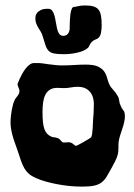

<svg xmlns="http://www.w3.org/2000/svg" viewBox="-20 -715 497 710"><path d="M440.9 -296.9Q440.9 -293.9 441.4 -291.5Q441.9 -289.1 441.9 -286.1Q441.9 -274.9 439.2 -263.2Q436.5 -251.5 432.6 -239.7Q428.7 -228 424.8 -216.1Q420.9 -204.1 418.9 -191.9Q418 -187 418 -180.9Q418 -174.8 418 -168.5Q418 -162.1 417.5 -156.2Q417 -150.4 416 -146Q413.6 -133.8 406.2 -119.6Q398.9 -105.5 392.1 -92.8Q381.8 -73.7 373.8 -60.8Q365.7 -47.9 354.7 -39.8Q343.8 -31.7 327.1 -28.3Q310.5 -24.9 283.2 -24.9Q259.8 -24.9 235.8 -27.3Q211.9 -29.8 189.5 -34.2Q167 -38.6 147.5 -44.2Q127.9 -49.8 113.8 -56.2Q97.2 -63.5 87.4 -71.8Q77.6 -80.1 70.6 -91.8Q63.5 -103.5 57.6 -120.8Q51.8 -138.2 43 -164.1Q38.6 -177.2 33.9 -189.9Q29.3 -202.6 25.9 -215.6Q22.5 -228.5 20.5 -241.5Q18.6 -254.4 19 -268.1Q19 -275.9 20.3 -286.4Q21.5 -296.9 23.4 -307.4Q25.4 -317.9 27.8 -327.4Q30.3 -336.9 33.2 -342.8Q35.6 -348.6 38.8 -352.5Q42 -356.4 44.9 -360.4Q47.9 -364.3 49.8 -368.2Q51.8 -372.1 51.8 -377.9Q51.8 -382.3 50.8 -385.5Q49.8 -388.7 48.3 -391.6Q46.9 -394.5 45.9 -397.7Q44.9 -400.9 44.9 -404.8Q44.9 -404.3 47.1 -410.2Q49.3 -416 53.2 -424.6Q57.1 -433.1 62.7 -443.1Q68.4 -453.1 75 -461.7Q81.5 -470.2 89.6 -476.1Q97.7 -481.9 106 -481.9H117.2H121.1Q127.9 -481.9 137.7 -480.5Q147.5 -479 158.9 -477.5Q170.4 -476.1 183.3 -474.6Q196.3 -473.1 209 -473.1Q231.4 -473.1 254.4 -474.6Q277.3 -476.1 297.9 -476.1Q327.1 -476.1 342.5 -468.8Q357.9 -461.4 365.5 -450.4Q373 -439.5 376.2 -426.5Q379.4 -413.6 384.8 -401.9Q388.7 -393.1 398.4 -383.1Q408.2 -373 416 -358.9Q419.9 -352.1 420.9 -342.3Q421.9 -332.5 425.8 -325.2Q429.7 -314.5 434.8 -308.8Q439.9 -303.2 440.9 -296.9ZM324.2 -272Q325.2 -281.7 326.2 -298.1Q327.1 -314.5 327.1 -330.1Q327.1 -337.9 325.2 -348.9Q323.2 -359.9 316.9 -369.9Q310.5 -379.9 298.6 -387Q286.6 -394 267.1 -394Q254.9 -394 241.9 -391.6Q229 -389.2 216.8 -389.2Q210.9 -389.2 204.6 -389.6Q198.2 -390.1 191.9 -390.1Q174.8 -390.1 164.1 -383.1Q153.3 -376 147.5 -364Q141.6 -352.1 139.4 -335.9Q137.2 -319.8 137.2 -301.8Q137.2 -278.3 138.9 -262.7Q140.6 -247.1 144.5 -236.8Q148.4 -226.6 154.3 -220.5Q160.2 -214.4 168.9 -210Q176.8 -207 181.6 -207Q186.5 -207 193.8 -204.1Q198.2 -202.6 200.7 -200Q203.1 -197.3 205.3 -194.6Q207.5 -191.9 210.2 -189.9Q212.9 -188 216.8 -188Q220.2 -188 224.4 -188.5Q228.5 -189 232.9 -189Q238.8 -189 243.2 -187Q247.6 -185.1 250.7 -182.4Q253.9 -179.7 256.6 -177.7Q259.3 -175.8 262.2 -175.8Q263.7 -176.3 272.2 -180.7Q280.8 -185.1 290.5 -190.7Q300.3 -196.3 308.3 -201.2Q316.4 -206.1 316.9 -207Q319.3 -210.9 320.6 -219.5Q321.8 -228 322.5 -237.8Q323.2 -247.6 323.5 -256.8Q323.7 -266.1 324.2 -272ZM344.7 -575.7Q340.8 -571.3 333.7 -569.1Q326.7 -566.9 319.8 -560.5Q314.5 -555.2 311.3 -547.9Q308.1 -540.5 304.7 -537.6Q292 -526.4 266.8 -520.5Q241.7 -514.6 215.8 -514.6Q192.4 -514.6 179.4 -517.3Q166.5 -520 159.4 -527.6Q152.3 -535.2 147.9 -548.8Q143.6 -562.5 136.7 -584.5Q134.3 -592.3 129.9 -599.1Q125.5 -606 121.3 -613Q117.2 -620.1 114 -628.2Q110.8 -636.2 110.8 -646.5Q110.8 -647.9 111.3 -653.8Q111.8 -659.7 116.2 -666Q120.6 -672.4 130.1 -677.5Q139.6 -682.6 157.7 -682.6Q168 -682.6 173.3 -675.3Q178.7 -668 181.6 -656.7Q184.6 -645.5 186.5 -632.6Q188.5 -619.6 191.2 -608.4Q193.8 -597.2 199 -589.8Q204.1 -582.5 213.9 -582.5Q226.1 -582.5 231.9 -591.1Q237.8 -599.6 237.8 -611.8V-620.6Q237.8 -627 238.3 -638.4Q238.8 -649.9 240.2 -661.4Q241.7 -672.9 244.9 -681.2Q248 -689.5 253.9 -689.5Q258.3 -689.5 268.3 -692.1Q278.3 -694.8 294.9 -694.8Q314 -694.8 325.9 -691.2Q337.9 -687.5 344.5 -679Q351.1 -670.4 353.5 -656.2Q356 -642.1 356 -621.6Q356 -606.4 353.5 -594Q351.1 -581.5 344.7 -575.7Z"/></svg>

Font: Freckle Face
Style: Regular
Weight: 400
Designer: Astigmatic (AOETI)
Foundry: Astigmatic (AOETI)
Version: Version 1.000